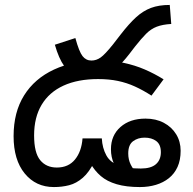

<svg xmlns="http://www.w3.org/2000/svg" viewBox="-20 -745 780 777"><path d="M344 -425Q315 -425 288.5 -436Q262 -447 240 -477.5Q218 -508 202 -564L285 -591Q300 -536 314 -518Q328 -500 350 -500Q370 -500 387.5 -512.5Q405 -525 437 -565L468 -605Q502 -649 530.5 -675Q559 -701 591 -713Q623 -725 667 -725L673 -648Q638 -646 614.5 -637Q591 -628 571.5 -608.5Q552 -589 526 -556L503 -526Q475 -490 450 -468Q425 -446 399.5 -435.5Q374 -425 344 -425ZM546 12Q491 12 452 0.5Q413 -11 388 -32.5Q363 -54 346 -84L362 -91Q341 -48 315 -25.5Q289 -3 260 4.5Q231 12 198 12Q125 12 80 -43Q35 -98 35 -194Q35 -291 77.5 -359Q120 -427 198.5 -463.5Q277 -500 383 -500Q436 -500 481 -490.5Q526 -481 565.5 -464Q605 -447 642 -424L593 -358Q559 -380 526 -395Q493 -410 457 -417.5Q421 -425 377 -425Q295 -425 237 -398.5Q179 -372 148.5 -321Q118 -270 118 -197Q118 -127 142.5 -97Q167 -67 210 -67Q257 -67 283.5 -99.5Q310 -132 314 -185H392Q394 -146 410.5 -116Q427 -86 463 -76Q480 -69 501.5 -66Q523 -63 550 -63Q591 -63 611 -80.5Q631 -98 631 -129Q631 -160 612.5 -174Q594 -188 565 -188Q538 -188 518.5 -173.5Q499 -159 499 -124Q499 -99 509 -79Q519 -59 533 -46L467 -35Q453 -57 441 -83Q429 -109 429 -141Q429 -197 467.5 -231Q506 -265 569 -265Q611 -265 643 -248Q675 -231 693 -201.5Q711 -172 711 -135Q711 -97 698.5 -69.5Q686 -42 663.5 -24Q641 -6 611 3Q581 12 546 12Z"/></svg>

Font: hexutelugu05
Style: Book
Weight: 400
Designer: Jelle Bosma - Monotype Design Team
Foundry: Monotype Imaging Inc.
Version: Version 2.003